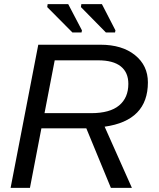

<svg xmlns="http://www.w3.org/2000/svg" viewBox="-20 -903 762 923"><path d="M513 0 395 -286H179L124 0H31L164 -688H463Q567 -688 629 -638Q691 -588 691 -507Q691 -323 483 -294L614 0ZM418 -359Q508 -359 552.5 -396Q597 -433 597 -500Q597 -555 560.5 -584Q524 -613 452 -613H243L194 -359ZM328 -747 207 -869 209 -883H308L374 -757L372 -747ZM489 -747 369 -869 371 -883H470L535 -757L533 -747Z"/></svg>

Font: Libra Sans Modern
Style: Italic
Weight: 400
Italic angle: -12°
Foundry: Stefan Peev, Context Ltd
Version: Version 1.000